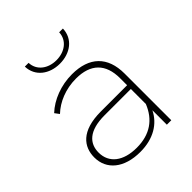

<svg xmlns="http://www.w3.org/2000/svg" viewBox="-199 -847 977 977"><g transform="rotate(-45 289.0 -358.5)"><path d="M276 -604C351 -604 411 -648 413 -720H386C384 -664 336 -629 276 -629C216 -629 168 -664 166 -720H139C141 -648 201 -604 276 -604ZM281 -523C202 -523 127 -494 77 -447L95 -423C139 -465 205 -493 280 -493C385 -493 440 -439 440 -336V-285H251C110 -285 62 -219 62 -143C62 -56 131 3 248 3C343 3 409 -39 441 -104V0H473V-336C473 -458 405 -523 281 -523ZM250 -25C153 -25 95 -71 95 -145C95 -210 138 -258 251 -258H440V-150C408 -70 346 -25 250 -25Z"/></g></svg>

Font: Talent ExtraLight
Style: Regular
Weight: 200
Designer: Mike Powis
Version: Version 1.001;hotconv 1.0.109;makeotfexe 2.5.65596